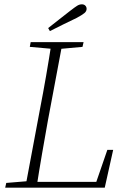

<svg xmlns="http://www.w3.org/2000/svg" viewBox="-20 -869 576 889"><path d="M4 0 9 -22 118 -31H131L126 0ZM97 0 165 -363Q180 -440 193.5 -518Q207 -596 219 -674H270L202 -312Q188 -234 174.5 -156Q161 -78 149 0ZM118 -652 122 -674H367L362 -652L252 -642H231ZM122 0 126 -27H449L418 -4L477 -175H504L465 0ZM203 -739Q229 -759 254.5 -779.5Q280 -800 305 -819Q327 -836 337.5 -842.5Q348 -849 359 -849Q369 -849 375 -843Q381 -837 381 -828Q381 -817 371 -808.5Q361 -800 335 -786Q304 -771 273 -756Q242 -741 211 -725Z"/></svg>

Font: Source Serif 4 36pt Light
Style: Italic
Weight: 300
Italic angle: -12°
Designer: Frank Grießhammer
Foundry: Adobe Systems Incorporated
Version: Version 4.004;hotconv 1.0.116;makeotfexe 2.5.65601